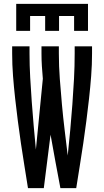

<svg xmlns="http://www.w3.org/2000/svg" viewBox="-20 -975 540 995"><path d="M125 0Q116 -58 106.5 -116Q97 -174 88.5 -232Q80 -290 72.5 -348Q65 -406 58.5 -464.5Q52 -523 47.5 -581.5Q43 -640 43 -698V-735H133V-698Q133 -636 136.5 -573.5Q140 -511 144.5 -448.5Q149 -386 154.5 -324Q160 -262 166 -200L202 -567Q199 -600 197 -632.5Q195 -665 195 -698V-735H285V-698Q285 -632 290 -565.5Q295 -499 301 -433Q307 -367 315 -301Q323 -235 331 -169Q338 -235 344 -301Q350 -367 355 -433.5Q360 -500 363.5 -566Q367 -632 367 -698V-735H457V-698Q457 -640 452.5 -581.5Q448 -523 441.5 -464.5Q435 -406 427.5 -348Q420 -290 411.5 -232Q403 -174 393.5 -116Q384 -58 375 0H293Q280 -69 267 -138.5Q254 -208 242 -277L207 0ZM64 -815V-955H436V-815H364V-892H286V-815H214V-892H136V-815Z"/></svg>

Font: Iosevka SS10 Medium
Style: Regular
Weight: 500
Monospace: yes
Designer: Belleve Invis
Foundry: Belleve Invis
Version: Version 28.0.6; ttfautohint (v1.8.4)